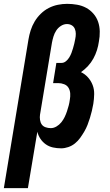

<svg xmlns="http://www.w3.org/2000/svg" viewBox="-54 -763 574 998"><path d="M-34 215 94 -558Q98 -582 105.5 -605.5Q113 -629 126 -651Q139 -673 158 -691.5Q177 -710 199.5 -721.5Q222 -733 246.5 -738Q271 -743 295 -743Q321 -743 346.5 -738.5Q372 -734 393.5 -722.5Q415 -711 431.5 -692Q448 -673 456 -649.5Q464 -626 464.5 -599.5Q465 -573 460 -547Q457 -525 450 -502.5Q443 -480 431.5 -459Q420 -438 403.5 -420Q387 -402 367 -388Q388 -378 403.5 -360.5Q419 -343 427.5 -321Q436 -299 435.5 -273.5Q435 -248 431 -223Q428 -205 423.5 -186.5Q419 -168 413.5 -150Q408 -132 401 -114Q394 -96 384 -79Q374 -62 362.5 -46Q351 -30 335.5 -17.5Q320 -5 301 1.5Q282 8 264 8Q242 8 221.5 3.5Q201 -1 184.5 -12.5Q168 -24 156.5 -41Q145 -58 140 -78L91 215ZM210 -97Q225 -97 239.5 -105.5Q254 -114 264.5 -127Q275 -140 282 -154.5Q289 -169 294 -184Q299 -199 303 -214Q307 -229 309 -245Q312 -261 311 -277Q310 -293 302.5 -306Q295 -319 280 -325Q265 -331 249 -331H222L239 -436H266Q278 -436 288.5 -444.5Q299 -453 306 -464.5Q313 -476 317.5 -488Q322 -500 325.5 -512Q329 -524 332 -536Q335 -548 337 -560Q340 -574 340 -587.5Q340 -601 335 -613Q330 -625 319 -631.5Q308 -638 294 -638Q278 -638 263 -628.5Q248 -619 238.5 -604.5Q229 -590 224 -573.5Q219 -557 216 -541L154 -167Q152 -154 154 -140Q156 -126 163 -116Q170 -106 183 -101.5Q196 -97 210 -97Z"/></svg>

Font: Iosevka Extrabold Oblique
Style: Regular
Weight: 800
Italic angle: -9°
Monospace: yes
Designer: Belleve Invis
Foundry: Belleve Invis
Version: Version 32.5.0; ttfautohint (v1.8.4)